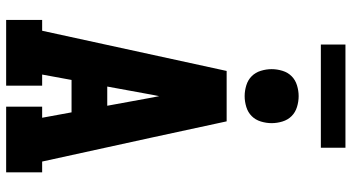

<svg xmlns="http://www.w3.org/2000/svg" viewBox="-286 -886 1171 640"><g transform="rotate(90 300.0 -565.5)"><path d="M46 0V-120H82L216 -735H384L437 -490L518 -120H554V0H335V-120H372L354 -218H246L228 -120H265V0ZM268 -337H332L304 -490Q303 -495 302 -500Q301 -505 300 -510Q299 -505 298 -500Q297 -495 296 -490ZM300 -795Q282 -795 264 -800.5Q246 -806 233.5 -818.5Q221 -831 215.5 -849Q210 -867 210 -885Q210 -903 215.5 -921Q221 -939 233.5 -951.5Q246 -964 264 -969.5Q282 -975 300 -975Q318 -975 336 -969.5Q354 -964 366.5 -951.5Q379 -939 384.5 -921Q390 -903 390 -885Q390 -867 384.5 -849Q379 -831 366.5 -818.5Q354 -806 336 -800.5Q318 -795 300 -795ZM128 -1049V-1131H472V-1049Z"/></g></svg>

Font: Iosevka Etoile Heavy
Style: Regular
Weight: 900
Designer: Belleve Invis
Foundry: Belleve Invis
Version: Version 22.1.2; ttfautohint (v1.8.4)